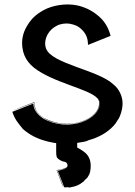

<svg xmlns="http://www.w3.org/2000/svg" viewBox="-20 -634 609 868"><path d="M534 -171C533 -199 519 -232 492 -253C423 -318 213 -345 188 -415C177 -443 189 -488 227 -512C238 -519 247 -523 249 -523C270 -529 289 -530 311 -523C331 -517 339 -510 348 -502C376 -476 377 -450 378 -431L480 -472C470 -510 452 -542 416 -569C391 -589 360 -603 327 -610C276 -620 217 -610 177 -588C139 -567 119 -546 100 -513C84 -485 77 -455 81 -421C87 -368 118 -333 168 -305C271 -245 424 -221 428 -173V-162C422 -96 305 -49 205 -89C189 -95 180 -101 178 -101C143 -126 138 -140 135 -172H134C57 -142 86 -154 35 -133C68 -145 134 -170 134 -170C135 -150 136 -129 178 -100C186 -95 204 -86 223 -81C269 -68 317 -72 356 -86C391 -98 426 -125 430 -162C431 -173 430 -181 423 -190C428 -184 429 -179 431 -174C438 -92 288 -34 176 -98C152 -114 131 -136 131 -166L37 -129V-128C36 -130 35 -131 36 -128C36 -128 37 -124 39 -119C45 -104 52 -91 62 -78C71 -67 79 -60 63 -75C72 -64 85 -52 77 -58L74 -61C76 -58 78 -57 84 -52L78 -56C105 -30 138 -12 172 -1C190 5 208 9 226 12C229 12 231 13 234 13C234 68 233 72 240 81C245 87 258 94 265 96C271 97 285 98 285 114C285 119 284 121 279 124C276 126 271 128 269 128C269 129 236 135 236 135L239 143C265 212 259 199 267 213C261 196 243 149 238 136L271 129L279 126C271 130 264 131 250 134C261 132 274 131 283 125C272 133 250 135 241 138L270 212H271C270 212 270 213 271 213H278C292 211 288 212 285 213C292 212 292 213 290 214C290 214 291 214 293 213C292 214 292 214 291 214C326 209 341 200 353 190C355 189 359 186 360 185C362 183 361 183 362 181C366 178 371 173 375 169C381 160 386 150 385 150C387 145 388 141 388 139C393 108 390 80 367 58C351 44 329 33 329 33V12C337 11 345 9 353 8C356 8 354 8 359 7C374 4 375 2 380 0C476 -26 509 -85 508 -85C516 -96 520 -103 522 -109C531 -130 535 -155 534 -171ZM422 -189C422 -190 421 -190 421 -191C423 -189 425 -186 422 -189ZM429 -165V-166ZM356 -86C394 -101 422 -126 428 -155C421 -122 389 -98 356 -86ZM286 118V117C286 116 286 112 285 108C286 111 287 114 286 118Z"/></svg>

Font: HIVNotRetro
Style: Regular
Weight: 400
Designer: Feorag
Foundry: Feorag
Version: Version 1.000;PS 001.000;hotconv 1.0.88;makeotf.lib2.5.64775